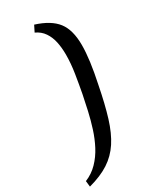

<svg xmlns="http://www.w3.org/2000/svg" viewBox="-292 -778 836 1023"><g transform="rotate(-30 126.5 -266.0)"><path d="M-62 182 -66 146Q-22 128 10.5 94.5Q43 61 65.5 18Q88 -25 103.5 -73.5Q119 -122 130 -171Q141 -220 150 -265Q160 -318 169.5 -377.5Q179 -437 179 -492Q179 -533 171.5 -569Q164 -605 145 -633Q126 -661 93 -676L112 -714Q201 -686 239.5 -636Q278 -586 278 -493Q278 -449 270.5 -392Q263 -335 248 -265Q227 -157 203.5 -81Q180 -5 146.5 46Q113 97 63 129.5Q13 162 -62 182Z"/></g></svg>

Font: Manuale SemiBold
Style: Italic
Weight: 600
Italic angle: -11°
Designer: Eduardo Tunni / Pablo Cosgaya
Foundry: Eduardo Tunni / Pablo Cosgaya
Version: Version 1.002